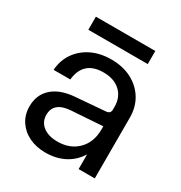

<svg xmlns="http://www.w3.org/2000/svg" viewBox="-157 -759 831 882"><g transform="rotate(30 258.5 -317.5)"><path d="M97.7 -646V-576.6H412.9V-646ZM464.7 -322.6Q464.7 -378.4 438.5 -421Q412.2 -463.6 365.9 -487.6Q319.6 -511.6 258.4 -511.6Q200.2 -511.6 154.9 -489.7Q109.6 -467.7 82.4 -428.5Q55.1 -389.2 51.6 -337.4H140Q151.2 -442 256.9 -442Q313.3 -442 346.1 -411.5Q379 -381 379 -330V0H464.7ZM411.5 -207.3 379 -209.9Q379 -142.6 338.2 -101.6Q297.4 -60.6 231 -60.6Q182.9 -60.6 154.4 -82.7Q125.9 -104.7 125.9 -142.4Q125.9 -209.8 214.5 -215.8L380.8 -227L379 -316.6Q379 -304.5 373.1 -298.6Q367.3 -292.7 353.4 -291.9L199.9 -279.5Q123.4 -273.9 81.4 -236.6Q39.4 -199.4 39.4 -137.1Q39.4 -93.7 60.9 -60.3Q82.5 -26.9 120.6 -8Q158.8 10.9 208.6 10.9Q269.1 10.9 314.9 -15.3Q360.6 -41.5 386.1 -90.4Q411.5 -139.3 411.5 -207.3Z"/></g></svg>

Font: Overused Grotesk Light
Style: Regular
Weight: 300
Designer: RandomMaerks
Version: Version 0.005